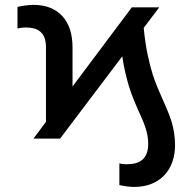

<svg xmlns="http://www.w3.org/2000/svg" viewBox="-20 -558 775 773"><path d="M50.4 -443.5V-530.2Q56.8 -532 64.8 -533.4Q72.8 -534.8 81.3 -535.9Q89.8 -536.9 98.4 -537.6Q106.9 -538.4 114.3 -538.4Q153.4 -538.4 182.9 -526.3Q212.4 -514.2 232.2 -491.8Q252.1 -469.5 262.1 -437.9Q272 -406.2 272 -367.2V-209.9L510.7 -528.4H621.1L558.6 -445.7Q564.3 -386 574.2 -338.8Q584.2 -291.5 595.5 -256Q605.1 -226.9 615.6 -202.4Q626.1 -177.9 635.8 -155.7Q645.6 -133.5 654.5 -112.6Q663.4 -91.6 670.1 -70Q676.8 -48.3 680.8 -24.5Q684.7 -0.7 684.7 27Q684.7 62.1 674.2 92.9Q663.7 123.6 642.9 146.1Q622.2 168.7 591.3 181.6Q560.4 194.6 519.2 194.6Q506.4 194.6 489.9 192.3Q473.4 190 460.6 187.1V99.8Q466.6 101.6 475 102.5Q483.3 103.3 489 103.3Q509.9 103.3 526.3 98.9Q542.6 94.5 553.8 84.5Q565 74.6 570.8 58.9Q576.7 43.3 576.7 21.3Q576.7 2.5 573.3 -14.4Q570 -31.2 564.3 -47.9Q558.6 -64.6 551 -81.7Q543.3 -98.7 534.6 -118.3Q525.9 -137.8 516.9 -160.3Q507.8 -182.9 499.3 -210.2Q491.5 -235.8 484.6 -265.4Q477.6 -295.1 472.3 -331.3L221.9 0H114.7L165.1 -67.5V-367.2Q165.1 -389.9 159.3 -405.4Q153.4 -420.8 142.8 -430Q132.1 -439.3 117.2 -443.4Q102.3 -447.4 84.2 -447.4Q77.1 -447.4 67.8 -446.4Q58.6 -445.3 50.4 -443.5Z"/></svg>

Font: Cannonade Med
Style: Regular
Weight: 500
Designer: Rasmus Andersson
Foundry: rsms
Version: Version 3.012;git-f93a4a705